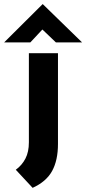

<svg xmlns="http://www.w3.org/2000/svg" viewBox="-56 -693 415 924"><path d="M101 211 20 124Q50 102 66.5 70Q83 38 83 -8V-437H223V0Q223 78 195 129.5Q167 181 101 211ZM213 -489 148 -551 90 -489H-36L149 -673H150L339 -489Z"/></svg>

Font: Reem Kufi
Style: Bold
Weight: 700
Designer: Khaled Hosny
Version: Version 1.001